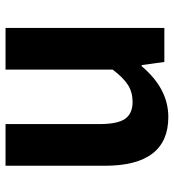

<svg xmlns="http://www.w3.org/2000/svg" viewBox="12 -612 614 677"><g transform="rotate(-90 318.5 -273.0)"><path d="M245 14Q73 14 73 -210V-560H220V-229Q220 -165 238.5 -138.5Q257 -112 298 -112Q332 -112 357.5 -128Q383 -144 412 -182V-560H559V0H439L428 -80H424Q345 14 245 14Z"/></g></svg>

Font: Noto Sans Korean Bold
Style: Bold
Weight: 700
Designer: Ryoko NISHIZUKA  (kana & ideographs); Paul D. Hunt (Latin, Greek & Cyrillic); Wenlong ZHANG  (bopomofo); Sandoll Communi
Foundry: Adobe Systems Incorporated
Version: Version 1.000;PS 1;hotconv 1.0.78;makeotf.lib2.5.61930